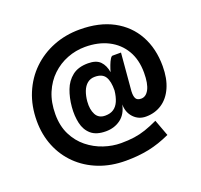

<svg xmlns="http://www.w3.org/2000/svg" viewBox="-138 -872 1170 1120"><g transform="rotate(-20 447.5 -312.0)"><path d="M459.5 94Q367.5 94 292.1 64.4Q216.8 34.8 162.2 -18.5Q107.8 -71.8 78.4 -143.9Q49 -216 49 -301Q49 -394.5 81 -471.5Q113 -548.5 170 -603.5Q227 -658.5 302.4 -688.2Q377.8 -718 465.5 -718Q586.5 -718 672.4 -671.9Q758.2 -625.8 803.5 -543.4Q848.8 -461 848.8 -352Q848.8 -274.8 824.2 -219.9Q799.8 -165 756.5 -136.5Q713.2 -108 657.5 -108Q611.5 -108 581.1 -140.5Q550.8 -173 550.8 -222.2Q538.5 -163.8 499.6 -135.5Q460.8 -107.2 408.5 -107.2Q349 -107.2 317.1 -134.9Q285.2 -162.5 274.9 -208.6Q264.5 -254.8 269.2 -308.8Q274 -364 291.8 -411Q309.5 -458 346.4 -487Q383.2 -516 444.2 -516Q495 -516 519.5 -491Q544 -466 551 -422.2Q556.5 -442 564 -461.9Q571.5 -481.8 579.8 -495.4Q588 -509 594.8 -509H647.2L627.2 -275.5Q625.8 -245.8 634.1 -230.9Q642.5 -216 666.5 -216Q696.8 -216 715.1 -250.5Q733.5 -285 733.5 -352.8Q733.5 -434.2 699.2 -491.9Q665 -549.5 603.8 -580.6Q542.5 -611.8 460.5 -611.8Q403 -611.8 349.9 -591.1Q296.8 -570.5 254.9 -530.9Q213 -491.2 188.6 -433.4Q164.2 -375.5 164.2 -301Q164.2 -228.8 191.2 -174.4Q218.2 -120 263.1 -83.9Q308 -47.8 361.8 -30Q415.5 -12.2 468 -12.2Q513.5 -12.2 549.8 -17.4Q586 -22.5 621.5 -34.5Q657 -46.5 699.5 -66.5L737.2 35.2Q668 67 602.9 80.5Q537.8 94 459.5 94ZM436 -194.5Q467.8 -194.5 488.2 -208.4Q508.8 -222.2 520.4 -249Q532 -275.8 536.2 -314Q537.2 -370.8 519.2 -399.6Q501.2 -428.5 454.8 -428.5Q427.2 -428.5 408 -412.8Q388.8 -397 378.2 -369.5Q367.8 -342 364.8 -308.2Q360.8 -259.2 378 -226.9Q395.2 -194.5 436 -194.5Z"/></g></svg>

Font: Haskoy
Style: Regular
Weight: 400
Designer: Ertekin Erdin
Foundry: Ertekin Erdin
Version: Version 1.500